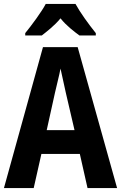

<svg xmlns="http://www.w3.org/2000/svg" viewBox="-20 -954 614 974"><path d="M363 -934H212C191 -894 140 -825 108 -786V-774H192C216 -793 256 -823 287 -861C316 -824 356 -794 383 -774H466V-786C429 -832 387 -890 363 -934ZM424 0H574L374 -715H198L0 0H151L190 -173H385ZM314 -483 358 -294H217L259 -484C265 -512 281 -573 287 -606C295 -568 304 -528 314 -483Z"/></svg>

Font: Noto Sans Gujarati UI Condensed
Style: Bold
Weight: 700
Width: 3
Designer: Jelle Bosma - Monotype Design Team, Universal Thirst
Foundry: Monotype Imaging Inc.
Version: Version 2.106